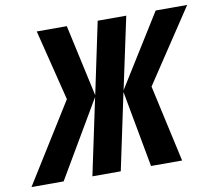

<svg xmlns="http://www.w3.org/2000/svg" viewBox="-146 -807 1024 900"><g transform="rotate(-10 366.5 -357.0)"><path d="M86 0 300 -364 223 0H358L435 -364L502 0H650L569 -366L800 -714H650L437 -372L510 -714H374L302 -372L227 -714H84L168 -377L-67 0Z"/></g></svg>

Font: Noto Sans UI Condensed ExtraBold
Style: Italic
Weight: 800
Width: 3
Designer: Monotype Design Team
Foundry: Monotype Imaging Inc.
Version: 1.001